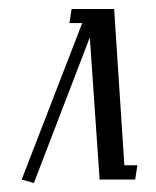

<svg xmlns="http://www.w3.org/2000/svg" viewBox="-20 -404 352 432"><path d="M28.8 0 165 -352.1H136.2L141.1 -383.8H236.8L259.8 -32.2H289.1L284.2 0H204.1L182.1 -319.8L56.2 7.8Z"/></svg>

Font: Gawaa
Style: Italic
Weight: 400
Designer: T. Christopher White
Version: Version 1.0